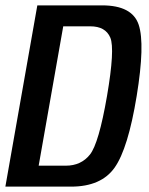

<svg xmlns="http://www.w3.org/2000/svg" viewBox="-40 -695 554 715"><path d="M-20 0 99 -675H340Q452.5 -675 476.5 -602.8Q500.5 -530.5 469 -337.5Q437 -142 387 -71Q337 0 224.5 0ZM104 -78H205Q262 -78 295 -119.5Q328 -161 358.5 -337.5Q388.5 -512.5 370.8 -554.8Q353 -597 296 -597H195.5Z"/></svg>

Font: Anybody Medium
Style: Italic
Weight: 500
Italic angle: -10°
Designer: Tyler Finck
Foundry: Etcetera Type Company
Version: Version 1.010; ttfautohint (v1.8.3) -l 8 -r 50 -G 200 -x 14 